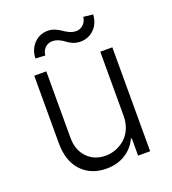

<svg xmlns="http://www.w3.org/2000/svg" viewBox="-135 -838 848 947"><g transform="rotate(-20 288.5 -364.5)"><path d="M430 -208.5V-545.5H493.3V0H430V-90.6H425.1Q405.2 -46.5 362.9 -19.7Q320.7 7.1 262.8 7.1Q182.2 7.1 132.8 -45.1Q83.5 -97.3 83.5 -192.1V-545.5H146.7V-196Q146.7 -132.5 184.1 -93.4Q221.6 -54.3 280.9 -54.3Q308.9 -54.3 335.4 -64.6Q361.9 -74.9 383.2 -93.8Q404.5 -112.6 417.3 -142.4Q430 -172.2 430 -208.5ZM169 -620.7 117.9 -623.6Q119.7 -670.8 149 -701Q178.3 -731.2 221.2 -731.2Q240.8 -731.2 259.2 -723.4Q277.7 -715.6 290 -706.3Q302.2 -697.1 319.4 -689.3Q336.6 -681.5 353.7 -681.5Q375.4 -681.5 391.7 -697.1Q408 -712.7 409.8 -735.8L459.9 -730.1Q457.4 -683.2 427.9 -654.3Q398.4 -625.4 356.5 -625.4Q335.2 -625.4 316.9 -633.2Q298.7 -641 287.5 -650.2Q276.3 -659.4 259.4 -667.3Q242.5 -675.1 224.1 -675.1Q201.7 -675.1 186.1 -659.4Q170.5 -643.8 169 -620.7Z"/></g></svg>

Font: Inter Light BETA
Style: Regular
Weight: 300
Designer: Rasmus Andersson
Foundry: rsms
Version: Version 3.011;git-f93a4a705